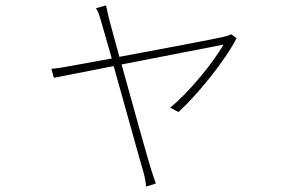

<svg xmlns="http://www.w3.org/2000/svg" viewBox="-20 -609 1040 706"><path d="M830 -483C823 -479 812 -476 804 -474C777 -467 574 -429 419 -400C400 -468 386 -522 382 -536C376 -561 372 -578 370 -589L333 -579C340 -569 345 -554 352 -530C356 -516 371 -463 391 -394L243 -367C216 -362 194 -358 169 -356L178 -323L398 -366C440 -217 495 -17 506 19C512 40 516 59 517 77L553 66C547 50 542 32 535 12C524 -23 468 -223 427 -372L802 -445C761 -375 679 -274 606 -213L636 -197C703 -257 809 -387 850 -469Z"/></svg>

Font: Noto Sans CJK JP Thin
Style: Regular
Weight: 250
Designer: Ryoko NISHIZUKA (kana & ideographs); Paul D. Hunt (Latin, Greek & Cyrillic); Wenlong ZHANG (bopomofo); Sandoll Communica
Foundry: Adobe Systems Incorporated
Version: Version 1.004;PS 1.004;hotconv 1.0.82;makeotf.lib2.5.63406